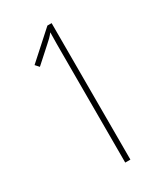

<svg xmlns="http://www.w3.org/2000/svg" viewBox="-179 -792 753 870"><g transform="rotate(-30 197.0 -357.0)"><path d="M239 0V-714H217L77 -588L94 -569L173 -640C189 -654 200 -664 213 -681C212 -637 212 -608 212 -566V0Z"/></g></svg>

Font: Noto Sans Myanmar UI ExtraCondensed Thin
Style: Regular
Weight: 100
Width: 2
Designer: Monotype Design Team
Foundry: Monotype Imaging Inc.
Version: Version 2.103